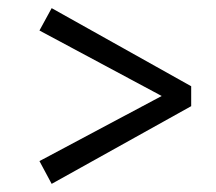

<svg xmlns="http://www.w3.org/2000/svg" viewBox="-20 -537 531 472"><path d="M450 -325V-276L107 -85L77 -141L400 -313V-289L77 -462L107 -517Z"/></svg>

Font: Lisu Bosa SemiBold
Style: Italic
Weight: 600
Italic angle: -19°
Designer: David Morse, Annie Olsen, Victor Gaultney, Frank Grießhammer (Latin)
Foundry: SIL International
Version: Version 2.000